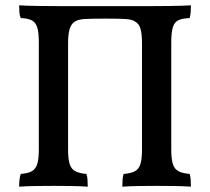

<svg xmlns="http://www.w3.org/2000/svg" viewBox="-20 -699 790 722"><path d="M52 3Q52 -12 53.5 -24.5Q55 -37 58 -45Q85 -47 99.5 -55Q114 -63 120 -82Q126 -101 126 -136V-540Q126 -577 120 -596Q114 -615 99.5 -622.5Q85 -630 58 -631Q54 -640 53 -652.5Q52 -665 52 -679Q66 -678 84 -677.5Q102 -677 130.5 -676.5Q159 -676 204 -676Q249 -676 316 -676H436Q503 -676 547 -676Q591 -676 618.5 -676.5Q646 -677 664.5 -677.5Q683 -678 698 -679Q698 -665 697 -652.5Q696 -640 693 -631Q666 -630 651 -623Q636 -616 630 -596.5Q624 -577 624 -540V-136Q624 -101 630 -82Q636 -63 651.5 -55Q667 -47 693 -45Q696 -37 697 -24.5Q698 -12 698 3Q669 1 636.5 0.5Q604 0 571 0Q539 0 503 0.5Q467 1 440 3Q440 -12 441 -24.5Q442 -37 445 -45Q472 -47 487 -55Q502 -63 508 -82Q514 -101 514 -136V-537Q514 -568 509 -588.5Q504 -609 488 -618Q476 -626 451.5 -627.5Q427 -629 375 -629Q323 -629 298.5 -627.5Q274 -626 262 -618Q247 -609 241.5 -588.5Q236 -568 236 -537V-136Q236 -101 242 -82Q248 -63 263.5 -55Q279 -47 305 -45Q308 -37 309 -24.5Q310 -12 310 3Q282 1 249 0.5Q216 0 184 0Q151 0 115 0.5Q79 1 52 3Z"/></svg>

Font: Vollkorn Medium
Style: Regular
Weight: 500
Designer: Friedrich Althausen
Foundry: Friedrich Althausen
Version: Version 5.000